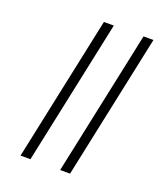

<svg xmlns="http://www.w3.org/2000/svg" viewBox="-140 -854 811 947"><g transform="rotate(20 266.0 -380.0)"><path d="M80 0 241 -760H293L132 0ZM288 0 449 -760H501L340 0Z"/></g></svg>

Font: Noto Sans Light
Style: Italic
Weight: 300
Italic angle: -12°
Designer: Monotype Design Team
Foundry: Monotype Imaging Inc.
Version: Version 2.013; ttfautohint (v1.8.4.7-5d5b)